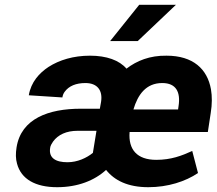

<svg xmlns="http://www.w3.org/2000/svg" viewBox="-20 -770 903 800"><path d="M49 -156C45 -131 45 -108 51 -88C68 -24 127 10 218 10C304 10 374 -18 422 -62C457 -18 513 10 598 10C680 10 753 -14 805 -49L781 -141C737 -121 693 -104 631 -104C551 -104 514 -147 520 -220H846L858 -299C864 -336 864 -369 859 -398C844 -482 785 -538 674 -538C604 -539 550 -517 507 -484C477 -519 424 -538 355 -538C286 -538 227 -520 182 -491C144 -466 109 -428 100 -373L240 -364C241 -372 244 -380 249 -387C267 -412 297 -424 336 -424C385 -424 409 -394 401 -345L396 -317H316C183 -317 68 -276 49 -156ZM189 -154C190 -163 195 -171 201 -180C222 -209 257 -225 303 -225H382L367 -133C341 -112 303 -94 261 -94C213 -94 182 -111 189 -154ZM439 -599H554L713 -750H560ZM536 -314C554 -375 588 -424 656 -424C714 -424 733 -386 724 -328L722 -314Z"/></svg>

Font: Asimov Pro
Style: BdObl
Weight: 700
Designer: Google
Version: Version 2.000980; 2014